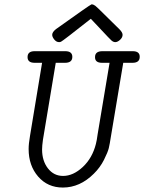

<svg xmlns="http://www.w3.org/2000/svg" viewBox="-20 -843 654 871"><path d="M105 -584Q105 -610.8 137.2 -610.8H275.9Q308.1 -610.8 308.1 -585Q308.1 -558.1 274.9 -558.1H232.9L174.8 -209Q170.9 -181.2 170.9 -165Q170.9 -113.3 197.5 -79.1Q224.1 -44.9 266.1 -44.9Q312 -44.9 355.5 -85.4Q398.9 -126 415 -189.9Q418.9 -204.1 422.9 -233.9L477.1 -558.1H442.9Q410.6 -558.1 411.1 -584Q411.1 -610.8 444.8 -610.8H582Q614.3 -610.8 613.8 -585Q613.8 -558.1 581.1 -558.1H539.1L482.9 -222.2Q478 -189.9 473.6 -171.4Q469.2 -152.8 451.7 -117.9Q434.1 -83 405.8 -55.2Q342.8 7.8 265.1 7.8Q196.3 7.8 153.1 -42Q109.9 -91.8 109.9 -167Q109.9 -190.9 116.2 -227.1L170.9 -558.1H137.2Q105 -558.1 105 -584ZM216.8 -685.1Q216.8 -697.3 233.9 -710.9Q387.7 -820.8 395 -823.2H396Q403.8 -823.2 412.4 -816.7Q420.9 -810.1 456.1 -774.9Q493.2 -737.8 522 -710Q536.1 -695.8 536.1 -685.1Q536.1 -672.9 524.7 -662.4Q513.2 -651.9 502.9 -651.9Q494.1 -651.9 485.6 -659.4Q477.1 -667 438 -709Q411.1 -737.8 392.1 -757.8Q264.2 -656.7 256.8 -653.8Q252.9 -651.9 248 -651.9Q235.8 -651.9 226.3 -663.6Q216.8 -675.3 216.8 -685.1Z"/></svg>

Font: CMU Typewriter Text
Style: LightOblique
Weight: 200
Italic angle: -9.46001°
Version: Version 0.7.0